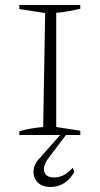

<svg xmlns="http://www.w3.org/2000/svg" viewBox="-20 -538 397 765"><path d="M57 0V-15Q81 -22 105 -26Q129 -30 152 -32L160 -486L57 -502V-518H300V-503Q280 -499 256 -494Q232 -489 204 -487V-32L300 -17V0ZM182 207Q148 207 130 188.5Q112 170 113.5 142.5Q115 115 141 89L233 -15H254L173 92Q150 123 156.5 146Q163 169 195 169Q237 169 270 130L276 147Q261 175 236.5 191Q212 207 182 207Z"/></svg>

Font: Piazzolla SC ExtraLight
Style: Regular
Weight: 200
Designer: Juan Pablo del Peral
Foundry: Huerta Tipografica
Version: Version 1.330